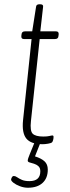

<svg xmlns="http://www.w3.org/2000/svg" viewBox="-20 -670 328 900"><path d="M180 6Q125 6 103.5 -20.5Q82 -47 88 -106L128 -487H92Q79 -487 80 -501L81 -509Q82 -523 97 -523H131L149 -638Q150 -650 165 -650H168Q184 -650 182 -638L169 -523H243Q256 -523 255 -509L254 -501Q253 -487 238 -487H166L125 -102Q120 -56 133.5 -43Q147 -30 183 -30Q202 -30 211.5 -32.5Q221 -35 226 -35Q231 -35 231 -28Q231 -21 229 -13.5Q227 -6 224 -3Q220 1 205.5 3.5Q191 6 180 6ZM111 210Q92 210 73.5 203Q55 196 43.5 187Q32 178 32 172Q32 168 35.5 161.5Q39 155 45 155Q52 155 60.5 161Q69 167 82.5 173Q96 179 118 179Q169 179 169 133Q169 117 160 109Q151 101 139.5 97.5Q128 94 119 91.5Q110 89 110 83Q110 75 120 51.5Q130 28 141 0H169L144 63Q173 72 188.5 86Q204 100 204 125Q204 165 179.5 187.5Q155 210 111 210Z"/></svg>

Font: Asap Condensed Condensed Thin
Style: Italic
Weight: 100
Width: 3
Italic angle: -6°
Designer: Pablo Cosgaya
Foundry: Omnibus-Type
Version: Version 3.001; ttfautohint (v1.8.4.7-5d5b)